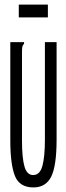

<svg xmlns="http://www.w3.org/2000/svg" viewBox="-20 -807 290 838"><path d="M126 11Q65 11 45 -39.5Q25 -90 25 -195V-623H85V-616Q79 -610 77.5 -603Q76 -596 76 -579V-194Q76 -117 87 -79.5Q98 -42 126 -43Q155 -44 165.5 -84.5Q176 -125 176 -197V-623H227V-198Q227 -83 203.5 -36Q180 11 126 11ZM62 -731V-787H189V-731Z"/></svg>

Font: Inconsolata UltraCondensed
Style: Regular
Weight: 400
Width: 1
Monospace: yes
Designer: Raph Levien, Cyreal, Brenton Simpson
Foundry: Raph Levien, Cyreal, Google
Version: Version 3.001; ttfautohint (v1.8.2.53-6de2)